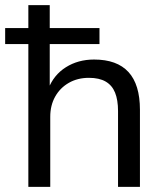

<svg xmlns="http://www.w3.org/2000/svg" viewBox="-24 -725 643 745"><path d="M86 0V-554H-4V-616H86V-705H169V-616H362V-554H169V-379H163Q184 -434 231.5 -464Q279 -494 341 -494Q430 -494 474.5 -445.5Q519 -397 519 -299V0H434V-294Q434 -337 422.5 -365.5Q411 -394 386 -408.5Q361 -423 321 -423Q277 -423 243 -403.5Q209 -384 190 -350Q171 -316 171 -272V0Z"/></svg>

Font: Nunito Sans 10pt
Style: Regular
Weight: 400
Designer: Vernon Adams
Foundry: Vernon Adams
Version: Version 3.101;gftools[0.9.27]